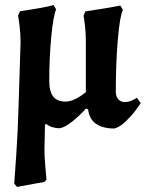

<svg xmlns="http://www.w3.org/2000/svg" viewBox="-20 -494 574 756"><path d="M191 -474 201 -457Q190 -433 182 -350.5Q174 -268 174 -175Q174 -134 189.5 -114Q205 -94 238 -94Q272 -94 318 -131V-335Q318 -364 314.5 -393.5Q311 -423 309 -432L316 -449Q408 -463 454 -472L464 -455Q452 -432 444 -339.5Q436 -247 436 -133Q436 -114 446 -103Q456 -92 472 -92Q483 -92 493.5 -96Q504 -100 510.5 -104Q517 -108 519 -109L534 -88Q530 -81 514 -59.5Q498 -38 474.5 -15.5Q451 7 430 12Q384 12 357.5 -7Q331 -26 327 -63L319 -67Q295 -40 265 -16Q235 8 215 11Q184 11 162 -6L157 -3L156 56L155 91Q155 123 158.5 162Q162 201 163 213L156 222L47 242L36 229Q38 204 44 116Q50 28 53 -73L61 -327Q61 -361 57 -392.5Q53 -424 51 -433L59 -450Q151 -463 191 -474Z"/></svg>

Font: Sahitya
Style: Bold
Weight: 700
Designer: Juan Pablo del Peral
Foundry: Juan Pablo del Peral (http://www.huertatipografica.com)
Version: Version 1.001;PS 001.000;hotconv 1.0.70;makeotf.lib2.5.58329